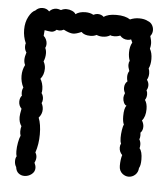

<svg xmlns="http://www.w3.org/2000/svg" viewBox="-52 -760 703 806"><g transform="rotate(5 300.0 -357.5)"><path d="M565 -475Q565 -460 558 -448Q566 -437 566 -425Q566 -413 560 -404Q564 -397 564 -387Q564 -373 557 -363Q567 -349 567 -325Q567 -293 552 -276Q560 -263 560 -250Q560 -234 550 -224Q551 -220 551 -212Q551 -204 548 -196Q554 -186 554 -174Q554 -164 552 -159Q564 -146 564 -112Q564 -87 557 -76Q556 -58 544 -47Q532 -36 516 -36Q503 -36 491 -45Q476 -57 476 -78Q476 -105 482 -124Q469 -137 469 -155Q469 -164 473 -172Q469 -179 469 -196Q469 -211 471.5 -228Q474 -245 478 -252Q472 -263 472 -287Q472 -321 482 -332Q475 -334 470.5 -343.5Q466 -353 466 -364Q466 -372 471 -384Q465 -395 465 -406Q465 -424 477 -434Q474 -443 474 -453Q474 -468 481 -478Q475 -494 475 -504Q475 -514 479 -521Q473 -536 473 -556Q473 -581 483 -598Q478 -609 477 -611Q470 -608 462 -608Q443 -608 430 -623Q418 -618 405 -618Q393 -618 389 -621Q376 -612 356 -612Q343 -612 331 -617Q320 -611 305 -611Q279 -611 267 -624Q245 -614 232 -614Q217 -614 192 -627Q182 -622 174 -622Q170 -622 162 -624Q152 -614 140 -614Q135 -614 126.5 -615.5Q118 -617 112 -618L110 -594Q117 -588 121 -579Q125 -570 125 -561Q125 -551 121 -544Q126 -534 126 -521Q126 -503 119 -487Q127 -473 127 -457Q127 -431 112 -413Q117 -406 120.5 -394Q124 -382 124 -370Q124 -358 122 -354Q130 -343 130 -329Q130 -319 126 -312Q133 -299 133 -285Q133 -266 119 -250Q130 -223 130 -180Q130 -139 118 -103Q124 -94 124 -83Q124 -72 118 -60Q124 -48 124 -38Q124 -22 110.5 -11.5Q97 -1 80 -1Q66 -1 55.5 -9.5Q45 -18 43 -35Q36 -46 36 -60Q36 -73 41 -80Q38 -88 38 -102Q38 -119 41.5 -138Q45 -157 50 -168Q47 -177 47 -186Q47 -198 50 -208Q39 -223 39 -246Q39 -256 44 -281Q32 -293 32 -310Q32 -326 41 -336Q39 -340 39 -350Q39 -361 44 -370Q32 -393 32 -419Q32 -444 43 -465Q38 -475 38 -487Q38 -500 44 -518Q36 -529 36 -543Q36 -552 38 -556Q26 -583 26 -613Q26 -644 38.5 -667.5Q51 -691 66 -697Q78 -710 96 -710Q113 -710 124 -698Q136 -712 155 -712Q161 -712 173 -708Q184 -714 196 -714Q208 -714 219.5 -709Q231 -704 235 -696Q250 -708 277 -708Q296 -708 310 -700Q320 -705 328 -705Q344 -705 354 -695Q371 -708 407 -708Q444 -708 465 -694Q483 -702 503 -702Q526 -702 540 -694Q552 -690 558.5 -679.5Q565 -669 565 -657Q565 -643 556 -632Q562 -613 562 -600Q562 -590 559 -579Q569 -562 569 -536Q569 -512 561 -496Q565 -487 565 -475Z"/></g></svg>

Font: Pangolin
Style: Regular
Weight: 400
Designer: Kevin Burke
Foundry: Google, Inc.
Version: Version 1.101